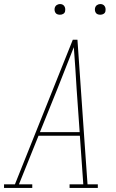

<svg xmlns="http://www.w3.org/2000/svg" viewBox="-57 -932 577 952"><path d="M-37 0V-18H17L304 -735H327L361 -245L377 -18H428V0H288V-18H356L339 -259H134L37 -18H103V0ZM141 -277H338L323 -490Q320 -542 316.5 -594Q313 -646 309 -698Q289 -646 268 -594Q247 -542 227 -490ZM440 -859Q434 -859 428 -861Q422 -863 418.5 -868Q415 -873 414 -879Q413 -885 414 -891Q415 -896 417.5 -900Q420 -904 423.5 -906.5Q427 -909 431.5 -910.5Q436 -912 440 -912Q447 -912 452.5 -909.5Q458 -907 461.5 -902Q465 -897 466 -891Q467 -885 466 -879Q466 -874 463.5 -870Q461 -866 457 -863.5Q453 -861 449 -860Q445 -859 440 -859ZM240 -859Q234 -859 228 -861Q222 -863 218.5 -868Q215 -873 214 -879Q213 -885 214 -891Q215 -896 217.5 -900Q220 -904 223.5 -906.5Q227 -909 231.5 -910.5Q236 -912 240 -912Q247 -912 252.5 -909.5Q258 -907 261.5 -902Q265 -897 266 -891Q267 -885 266 -879Q266 -874 263.5 -870Q261 -866 257 -863.5Q253 -861 249 -860Q245 -859 240 -859Z"/></svg>

Font: Iosevka Slab Thin Oblique
Style: Regular
Weight: 100
Italic angle: -9°
Monospace: yes
Designer: Belleve Invis
Foundry: Belleve Invis
Version: Version 11.1.0; ttfautohint (v1.8.3)